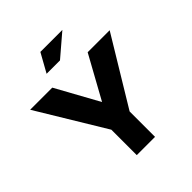

<svg xmlns="http://www.w3.org/2000/svg" viewBox="-232 -1039 1197 1197"><g transform="rotate(-45 366.5 -440.0)"><path d="M16 -670 286 -224V0H447V-224L717 -670H523L367 -387L211 -670ZM247 -756H365L510 -880H316Z"/></g></svg>

Font: LT Wave Text Black
Style: Regular
Weight: 900
Designer: Daniel Lyons
Version: Version 2.5 (Glyphs App)